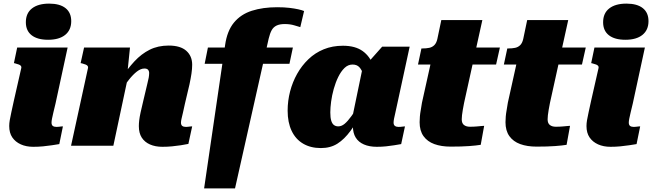

<svg xmlns="http://www.w3.org/2000/svg" viewBox="-20 -806 3607 1062"><path d="M31 -109Q31 -124 34 -141.5Q37 -159 42.5 -184Q48 -209 56 -246L98 -431Q99 -437 95.5 -441.5Q92 -446 84.5 -449Q77 -452 65 -455L57 -457L75 -543H354L287 -233Q280 -204 275 -183Q270 -162 267.5 -149Q265 -136 265 -128Q265 -115 272 -109.5Q279 -104 293 -104Q301 -104 307 -105Q313 -106 318.5 -106.5Q324 -107 328 -107L308 -9Q290 -6 267 -2.5Q244 1 218 3.5Q192 6 164 6Q125 6 95 -7.5Q65 -21 48 -46Q31 -71 31 -109ZM123 -683Q123 -733 157 -759.5Q191 -786 252 -786Q311 -786 342.5 -761Q374 -736 374 -689Q374 -640 340.5 -613Q307 -586 246 -586Q187 -586 155 -611Q123 -636 123 -683Z M373 0H607L693 -404L684 -397L699 -543H445L426 -457L435 -455Q446 -452 453.5 -449Q461 -446 464.5 -441.5Q468 -437 467 -431ZM1003 -233 1028 -339Q1035 -372 1039 -398.5Q1043 -425 1043 -448Q1043 -496 1010.5 -525Q978 -554 913 -554Q854 -554 808 -531Q762 -508 723.5 -466.5Q685 -425 647 -368L646 -298Q670 -336 693 -365Q716 -394 737.5 -410.5Q759 -427 779 -427Q793 -427 799 -420Q805 -413 805 -402Q805 -390 802.5 -376Q800 -362 795 -343L772 -246Q763 -209 757.5 -183.5Q752 -158 750 -140.5Q748 -123 748 -108Q748 -70 764 -45Q780 -20 809.5 -7Q839 6 878 6Q906 6 931.5 3.5Q957 1 980 -2.5Q1003 -6 1022 -10L1043 -107Q1039 -107 1033.5 -106.5Q1028 -106 1022 -105Q1016 -104 1009 -104Q995 -104 988 -109.5Q981 -115 981 -128Q981 -136 984 -149Q987 -162 992 -183Q997 -204 1003 -233Z M1130 -543H1600L1581 -453H1112ZM1555 -673Q1527 -673 1509.5 -664.5Q1492 -656 1482.5 -638.5Q1473 -621 1466 -592L1280 236H1109L1225 -556Q1236 -635 1274 -681Q1312 -727 1373 -746.5Q1434 -766 1513 -766Q1552 -766 1581 -762.5Q1610 -759 1630 -754.5Q1650 -750 1662 -745L1641 -656Q1633 -658 1609 -665.5Q1585 -673 1555 -673Z M2062 -317 2003 -338Q1997 -370 1989 -395Q1981 -420 1967.5 -434.5Q1954 -449 1930 -449Q1905 -449 1885.5 -430Q1866 -411 1851 -380.5Q1836 -350 1826 -314Q1816 -278 1811.5 -244Q1807 -210 1807 -184Q1807 -156 1812 -139Q1817 -122 1827 -114.5Q1837 -107 1851 -107Q1869 -107 1886 -121Q1903 -135 1924 -164Q1945 -193 1973 -237L1991 -198Q1953 -129 1919 -82.5Q1885 -36 1846.5 -11.5Q1808 13 1755 13Q1698 13 1656.5 -11.5Q1615 -36 1593 -82.5Q1571 -129 1571 -194Q1571 -248 1584.5 -300Q1598 -352 1623.5 -397.5Q1649 -443 1686 -478.5Q1723 -514 1771 -533.5Q1819 -553 1877 -553Q1945 -553 1986 -523.5Q2027 -494 2045 -441.5Q2063 -389 2062 -317ZM2246 -548 2178 -234Q2172 -204 2167 -183.5Q2162 -163 2159.5 -149.5Q2157 -136 2157 -128Q2157 -115 2164.5 -109.5Q2172 -104 2184 -104Q2196 -104 2205 -105.5Q2214 -107 2220 -107L2199 -9Q2182 -6 2160.5 -2.5Q2139 1 2115 3.5Q2091 6 2064 6Q2023 6 1993 -7Q1963 -20 1947.5 -45Q1932 -70 1932 -108Q1932 -114 1932 -120Q1932 -126 1932 -136L1922 -124L1985 -428L1998 -440L2094 -548Z M2473 5Q2421 5 2382.5 -9Q2344 -23 2322.5 -53Q2301 -83 2301 -130Q2301 -145 2302.5 -162Q2304 -179 2307.5 -198Q2311 -217 2314 -238L2377 -522L2469 -543H2745L2724 -449H2292L2311 -538H2317Q2338 -538 2354.5 -541.5Q2371 -545 2382.5 -556.5Q2394 -568 2399 -590L2421 -695H2648L2547 -237Q2543 -217 2540 -199.5Q2537 -182 2535.5 -169Q2534 -156 2534 -146Q2534 -124 2546.5 -114.5Q2559 -105 2579 -105Q2600 -105 2616.5 -106.5Q2633 -108 2644 -109Q2655 -110 2658 -110L2639 -5Q2615 -1 2574.5 2Q2534 5 2473 5Z M2948 5Q2896 5 2857.5 -9Q2819 -23 2797.5 -53Q2776 -83 2776 -130Q2776 -145 2777.5 -162Q2779 -179 2782.5 -198Q2786 -217 2789 -238L2852 -522L2944 -543H3220L3199 -449H2767L2786 -538H2792Q2813 -538 2829.5 -541.5Q2846 -545 2857.5 -556.5Q2869 -568 2874 -590L2896 -695H3123L3022 -237Q3018 -217 3015 -199.5Q3012 -182 3010.5 -169Q3009 -156 3009 -146Q3009 -124 3021.5 -114.5Q3034 -105 3054 -105Q3075 -105 3091.5 -106.5Q3108 -108 3119 -109Q3130 -110 3133 -110L3114 -5Q3090 -1 3049.5 2Q3009 5 2948 5Z M3224 -109Q3224 -124 3227 -141.5Q3230 -159 3235.5 -184Q3241 -209 3249 -246L3291 -431Q3292 -437 3288.5 -441.5Q3285 -446 3277.5 -449Q3270 -452 3258 -455L3250 -457L3268 -543H3547L3480 -233Q3473 -204 3468 -183Q3463 -162 3460.5 -149Q3458 -136 3458 -128Q3458 -115 3465 -109.5Q3472 -104 3486 -104Q3494 -104 3500 -105Q3506 -106 3511.5 -106.5Q3517 -107 3521 -107L3501 -9Q3483 -6 3460 -2.5Q3437 1 3411 3.5Q3385 6 3357 6Q3318 6 3288 -7.5Q3258 -21 3241 -46Q3224 -71 3224 -109ZM3316 -683Q3316 -733 3350 -759.5Q3384 -786 3445 -786Q3504 -786 3535.5 -761Q3567 -736 3567 -689Q3567 -640 3533.5 -613Q3500 -586 3439 -586Q3380 -586 3348 -611Q3316 -636 3316 -683Z"/></svg>

Font: Roboto Serif 20pt Black
Style: Italic
Weight: 900
Italic angle: -10°
Version: Version 1.008